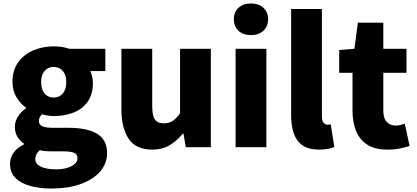

<svg xmlns="http://www.w3.org/2000/svg" viewBox="-20 -851 2408 1110"><path d="M276 239Q211 239 156.5 224.5Q102 210 70 178.5Q38 147 38 96Q38 61 58 32.5Q78 4 118 -16V-21Q96 -36 81 -59.5Q66 -83 66 -119Q66 -149 84 -177.5Q102 -206 130 -225V-229Q99 -250 75.5 -288.5Q52 -327 52 -377Q52 -446 86 -492Q120 -538 174.5 -560.5Q229 -583 290 -583Q315 -583 338 -579.5Q361 -576 380 -569H589V-440H502Q508 -428 512.5 -409.5Q517 -391 517 -371Q517 -305 486.5 -262.5Q456 -220 404.5 -200Q353 -180 290 -180Q276 -180 259 -182.5Q242 -185 223 -190Q214 -181 209.5 -173Q205 -165 205 -150Q205 -131 224 -121.5Q243 -112 289 -112H379Q484 -112 541.5 -77.5Q599 -43 599 34Q599 94 559.5 140Q520 186 447.5 212.5Q375 239 276 239ZM290 -287Q311 -287 327.5 -297Q344 -307 353.5 -327Q363 -347 363 -377Q363 -406 353.5 -425Q344 -444 327.5 -454Q311 -464 290 -464Q270 -464 253.5 -454Q237 -444 227.5 -425Q218 -406 218 -377Q218 -347 227.5 -327Q237 -307 253.5 -297Q270 -287 290 -287ZM304 128Q341 128 368.5 119.5Q396 111 412 97Q428 83 428 65Q428 39 406.5 31.5Q385 24 345 24H291Q260 24 242 22.5Q224 21 210 17Q197 29 190.5 41.5Q184 54 184 68Q184 98 217 113Q250 128 304 128Z M860 14Q766 14 724 -48.5Q682 -111 682 -217V-569H860V-239Q860 -181 876 -159.5Q892 -138 926 -138Q956 -138 977.5 -151.5Q999 -165 1021 -196V-569H1199V0H1054L1041 -78H1037Q1002 -36 960 -11Q918 14 860 14Z M1342 0V-569H1520V0ZM1431 -648Q1386 -648 1359 -673Q1332 -698 1332 -740Q1332 -781 1359 -806Q1386 -831 1431 -831Q1475 -831 1502.5 -806Q1530 -781 1530 -740Q1530 -698 1502.5 -673Q1475 -648 1431 -648Z M1825 14Q1764 14 1728.5 -11Q1693 -36 1678 -81Q1663 -126 1663 -185V-799H1841V-179Q1841 -151 1851.5 -140.5Q1862 -130 1872 -130Q1877 -130 1881 -130.5Q1885 -131 1892 -132L1913 -1Q1899 5 1877 9.5Q1855 14 1825 14Z M2219 14Q2148 14 2103.5 -14.5Q2059 -43 2038.5 -93.5Q2018 -144 2018 -211V-430H1941V-562L2029 -569L2049 -720H2196V-569H2330V-430H2196V-213Q2196 -166 2216.5 -145.5Q2237 -125 2268 -125Q2282 -125 2296 -128.5Q2310 -132 2320 -136L2348 -7Q2326 0 2294.5 7Q2263 14 2219 14Z"/></svg>

Font: Noto Sans SC Thin Black
Style: Regular
Weight: 900
Version: Version 2.004-H2;hotconv 1.0.118;makeotfexe 2.5.65603